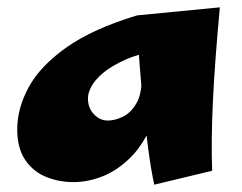

<svg xmlns="http://www.w3.org/2000/svg" viewBox="-20 -483 660 524"><path d="M181 14Q140 14 105 -0.5Q70 -15 48.5 -47Q27 -79 27 -130Q27 -187 58 -244.5Q89 -302 160.5 -353Q232 -404 354 -441L416 -347Q360 -337 322 -320Q284 -303 261.5 -284Q239 -265 229.5 -247Q220 -229 220 -215Q220 -188 236.5 -171Q253 -154 274 -154Q294 -154 315.5 -164.5Q337 -175 352 -200.5Q367 -226 367 -272L426 -299Q421 -210 397 -150Q373 -90 337 -54Q301 -18 260.5 -2Q220 14 181 14ZM401 21Q392 -20 384.5 -77Q377 -134 371 -194Q365 -254 361 -307.5Q357 -361 355 -397.5Q353 -434 354 -441L580 -463Q566 -312 561 -205Q556 -98 559 -17Z"/></svg>

Font: Marhey Light
Style: Regular
Weight: 300
Designer: Nur Syamsi & Bustanul Arifin
Foundry: Namelatype
Version: Version 1.000